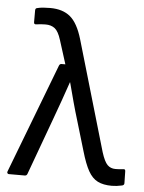

<svg xmlns="http://www.w3.org/2000/svg" viewBox="-51 -736 593 788"><g transform="rotate(5 245.0 -341.5)"><path d="M439 11Q404 11 381 -0.5Q358 -12 342 -40.5Q326 -69 311 -121L275 -242Q263 -281 253 -318Q243 -355 232 -397H231Q217 -355 203.5 -318Q190 -281 176 -242L90 -7Q87 0 80 0H14Q10 0 8 -3.5Q6 -7 8 -11L180 -461Q183 -469 190 -469H206L175 -567Q164 -602 149 -613.5Q134 -625 111 -625Q92 -625 72 -622Q63 -621 63 -630V-679Q63 -688 71 -689Q82 -692 96.5 -693Q111 -694 124 -694Q176 -694 207 -668Q238 -642 257 -578L390 -123Q402 -85 415 -72Q428 -59 448 -59Q456 -59 463.5 -59.5Q471 -60 480 -61Q489 -63 489 -53L490 -4Q490 4 481 6Q459 11 439 11Z"/></g></svg>

Font: Sofia Sans Semi Condensed
Style: Regular
Weight: 400
Designer: Botio Nikoltchev, Ani Petrova
Foundry: lettersoup
Version: Version 4.100; ttfautohint (v1.8.4.7-5d5b)